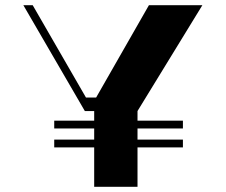

<svg xmlns="http://www.w3.org/2000/svg" viewBox="-20 -720 870 740"><path d="M685 -225H189V-255H685ZM343 -299H307V-344H510V0H343ZM685 -152H189V-182H685ZM760 -700 510 -292H307L70 -700H106L331 -310L554 -700Z"/></svg>

Font: Space Cowgirl
Style: Regular
Weight: 400
Designer: Valery Marier
Foundry: Valery Marier
Version: Version 1.000